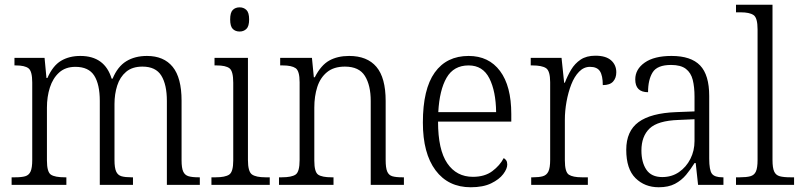

<svg xmlns="http://www.w3.org/2000/svg" viewBox="-20 -780 3380 810"><path d="M29 0V-32H44Q71 -32 86.5 -36.5Q102 -41 109 -56.5Q116 -72 116 -105V-432Q116 -480 100 -492Q84 -504 47 -504H41V-536H168L176 -451H180Q203 -503 237.5 -523.5Q272 -544 319 -544Q422 -544 451 -448H455Q476 -499 512.5 -521.5Q549 -544 600 -544Q671 -544 708.5 -498Q746 -452 746 -355V-104Q746 -71 753 -56Q760 -41 775.5 -36.5Q791 -32 818 -32H823V0H684V-354Q684 -423 660.5 -461Q637 -499 581 -499Q538 -499 512 -477Q486 -455 474.5 -419Q463 -383 463 -341V-105Q463 -72 470 -56.5Q477 -41 492.5 -36.5Q508 -32 534 -32H541V0H401V-354Q401 -424 377.5 -461Q354 -498 298 -498Q256 -498 229.5 -474Q203 -450 190.5 -411Q178 -372 178 -326V-103Q178 -54 195 -43Q212 -32 253 -32H260V0Z M991 -647Q973 -647 962 -658Q951 -669 951 -698Q951 -727 962 -738Q973 -749 991 -749Q1008 -749 1019.5 -738Q1031 -727 1031 -698Q1031 -669 1019.5 -658Q1008 -647 991 -647ZM872 0V-32H890Q930 -32 947 -43.5Q964 -55 964 -103V-431Q964 -480 948 -492Q932 -504 894 -504H885V-536H1026V-105Q1026 -56 1043 -44Q1060 -32 1100 -32H1118V0Z M1157 0V-32H1169Q1210 -32 1227 -43.5Q1244 -55 1244 -105V-433Q1244 -481 1227 -492.5Q1210 -504 1173 -504H1162V-536H1296L1304 -454H1308Q1334 -505 1369 -524.5Q1404 -544 1453 -544Q1529 -544 1568 -498Q1607 -452 1607 -354V-105Q1607 -72 1613.5 -56.5Q1620 -41 1635 -36.5Q1650 -32 1677 -32H1684V0H1544V-354Q1544 -420 1519.5 -459.5Q1495 -499 1435 -499Q1388 -499 1359.5 -475.5Q1331 -452 1318.5 -413Q1306 -374 1306 -326V-102Q1306 -54 1322.5 -43Q1339 -32 1379 -32H1387V0Z M1966 10Q1871 10 1817.5 -61.5Q1764 -133 1764 -263Q1764 -404 1814 -474Q1864 -544 1957 -544Q2042 -544 2089.5 -480.5Q2137 -417 2137 -299V-267H1828Q1828 -148 1867 -91Q1906 -34 1975 -34Q2025 -34 2057 -58Q2089 -82 2105 -113Q2111 -110 2115.5 -103.5Q2120 -97 2120 -86Q2120 -68 2103 -45.5Q2086 -23 2052 -6.5Q2018 10 1966 10ZM2073 -307Q2072 -395 2044.5 -449.5Q2017 -504 1957 -504Q1894 -504 1864 -452Q1834 -400 1829 -307Z M2221 0V-32H2229Q2254 -32 2270 -36.5Q2286 -41 2293.5 -56.5Q2301 -72 2301 -106V-433Q2301 -481 2283.5 -492.5Q2266 -504 2226 -504H2219V-536H2349L2360 -431H2363Q2374 -460 2389.5 -486Q2405 -512 2429.5 -528.5Q2454 -545 2492 -545Q2536 -545 2558 -525.5Q2580 -506 2580 -475Q2580 -451 2566.5 -436Q2553 -421 2523 -421Q2523 -461 2511 -479.5Q2499 -498 2469 -498Q2443 -498 2423 -477.5Q2403 -457 2390 -423.5Q2377 -390 2370 -351Q2363 -312 2363 -275V-103Q2363 -54 2380 -43Q2397 -32 2435 -32H2460V0Z M2759 10Q2700 10 2661 -28.5Q2622 -67 2622 -148Q2622 -227 2674 -265Q2726 -303 2833 -307L2910 -310V-372Q2910 -413 2902.5 -443Q2895 -473 2873.5 -489.5Q2852 -506 2811 -506Q2753 -506 2733.5 -475Q2714 -444 2714 -391Q2660 -391 2660 -445Q2660 -488 2700 -516Q2740 -544 2813 -544Q2895 -544 2933.5 -504Q2972 -464 2972 -375V-111Q2972 -62 2983.5 -47Q2995 -32 3028 -32H3032V0H2925L2915 -92H2910Q2894 -66 2874.5 -42.5Q2855 -19 2827.5 -4.5Q2800 10 2759 10ZM2774 -33Q2814 -33 2844.5 -54Q2875 -75 2892.5 -109.5Q2910 -144 2910 -185V-277L2843 -274Q2755 -271 2720.5 -238Q2686 -205 2686 -145Q2686 -95 2707 -64Q2728 -33 2774 -33Z M3085 0V-32H3101Q3129 -32 3145.5 -36.5Q3162 -41 3169 -56.5Q3176 -72 3176 -105V-656Q3176 -705 3159 -716.5Q3142 -728 3105 -728H3085V-760H3239V-105Q3239 -72 3246 -56.5Q3253 -41 3269.5 -36.5Q3286 -32 3315 -32H3330V0Z"/></svg>

Font: Noto Serif Tamil SemiCondensed Light
Style: Italic
Weight: 300
Width: 4
Italic angle: -12°
Designer: Indian Type Foundry, Tom Grace, and the Monotype Design Team
Foundry: Monotype Imaging Inc.
Version: Version 2.003; ttfautohint (v1.8.4.7-5d5b)